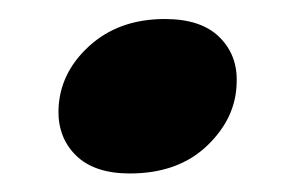

<svg xmlns="http://www.w3.org/2000/svg" viewBox="-20 -349 307 202"><path d="M116.5 -166.5Q79.5 -166.5 60.2 -185.2Q41 -204 41.5 -233Q42.5 -272 73.8 -300.5Q105 -329 153.5 -329Q191.5 -329 210.8 -310Q230 -291 229 -262.5Q228.5 -225 198 -195.8Q167.5 -166.5 116.5 -166.5Z"/></svg>

Font: Fraunces 144pt Soft
Style: Bold Italic
Weight: 700
Italic angle: -16°
Version: Version 1.000;[b76b70a41]